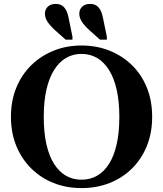

<svg xmlns="http://www.w3.org/2000/svg" viewBox="-20 -953 835 983"><path d="M510 -848 527 -765V-750H492L438 -798Q412 -822 399 -842Q386 -862 386 -883Q386 -905 401 -919Q416 -933 441 -933Q461 -933 474.5 -924Q488 -915 496.5 -896.5Q505 -878 510 -848ZM334 -848 351 -765V-750H316L262 -798Q236 -822 223 -842Q210 -862 210 -883Q210 -905 225 -919Q240 -933 265 -933Q285 -933 298.5 -924Q312 -915 320.5 -896.5Q329 -878 334 -848ZM397 10Q320 10 254.5 -16Q189 -42 140 -90.5Q91 -139 63.5 -206Q36 -273 36 -355Q36 -437 63.5 -504Q91 -571 140 -619Q189 -667 254.5 -693.5Q320 -720 397 -720Q475 -720 541 -693.5Q607 -667 656 -619Q705 -571 732 -504Q759 -437 759 -355Q759 -273 732 -206Q705 -139 656 -90.5Q607 -42 541 -16Q475 10 397 10ZM397 -33Q442 -33 477.5 -53.5Q513 -74 538.5 -114.5Q564 -155 577.5 -215Q591 -275 591 -355Q591 -433 577.5 -493Q564 -553 538.5 -594Q513 -635 477.5 -656Q442 -677 397 -677Q353 -677 317.5 -656Q282 -635 256.5 -594Q231 -553 217.5 -493Q204 -433 204 -355Q204 -275 217.5 -215Q231 -155 256.5 -114.5Q282 -74 317.5 -53.5Q353 -33 397 -33Z"/></svg>

Font: Roboto Serif 144pt SemiBold
Style: Regular
Weight: 600
Version: Version 1.008